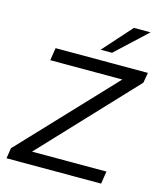

<svg xmlns="http://www.w3.org/2000/svg" viewBox="-134 -1039 962 1137"><g transform="rotate(15 346.5 -470.5)"><path d="M15 0 25 -64 590 -663 591 -628H115L127 -705H693L682 -642L118 -42L117 -77H607L595 0ZM387 -765 544 -941H646L457 -765Z"/></g></svg>

Font: Nunito Sans 10pt SemiExpanded
Style: Italic
Weight: 400
Width: 6
Italic angle: -9°
Designer: Vernon Adams
Foundry: Vernon Adams
Version: Version 3.101;gftools[0.9.27]